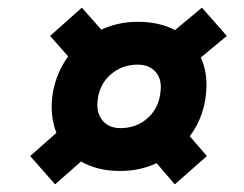

<svg xmlns="http://www.w3.org/2000/svg" viewBox="-20 -601 638 502"><path d="M294 -154Q233 -154 190 -180Q147 -206 128 -252.5Q109 -299 118 -358Q128 -413 159 -454.5Q190 -496 237.5 -520Q285 -544 340 -544Q402 -544 445 -518Q488 -492 507 -446.5Q526 -401 517 -342Q508 -287 476 -244.5Q444 -202 397 -178Q350 -154 294 -154ZM295 -266Q338 -266 367.5 -293.5Q397 -321 400 -365Q403 -395 386.5 -413.5Q370 -432 340 -432Q298 -432 268 -405Q238 -378 235 -335Q232 -305 248.5 -285.5Q265 -266 295 -266ZM124 -119 59 -193 190 -309 257 -236ZM217 -387 111 -507 194 -581 301 -460ZM437 -119 340 -232 425 -304 521 -193ZM438 -395 371 -467 508 -581 573 -507Z"/></svg>

Font: Figtree Light
Style: Bold Italic
Weight: 700
Italic angle: -9.5°
Version: Version 2.000